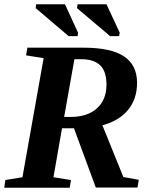

<svg xmlns="http://www.w3.org/2000/svg" viewBox="-20 -877 706 898"><path d="M270 -277 230 -48 312 -35 306 1H0L5 -35L85 -48L184 -605L102 -618L108 -654H370Q498 -654 559 -614Q621 -573 621 -490Q621 -414 579 -363Q537 -312 459 -291L557 -49L629 -36L623 0H428L326 -277ZM307 -330H308Q389 -330 433 -370Q478 -410 478 -481Q478 -544 448 -572Q419 -600 361 -600H328L280 -330ZM301 -708 147 -839 149 -857H284L345 -724L343 -708ZM495 -708 340 -839 343 -857H478L540 -724L537 -708Z"/></svg>

Font: Libra Serif Modern
Style: Bold Italic
Weight: 700
Italic angle: -12°
Designer: Stefan Peev, Context Ltd
Foundry: Stefan Peev, Context Ltd
Version: Version 1.000